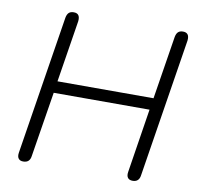

<svg xmlns="http://www.w3.org/2000/svg" viewBox="-80 -794 915 884"><g transform="rotate(10 378.0 -352.5)"><path d="M84 6Q69 6 62 -3.5Q55 -13 58 -31L161 -680Q164 -696 172 -703.5Q180 -711 195 -711Q211 -711 217.5 -701.5Q224 -692 222 -674L176 -385H625L672 -680Q675 -696 683 -703.5Q691 -711 706 -711Q721 -711 728 -702Q735 -693 733 -674L630 -25Q628 -10 619.5 -2Q611 6 596 6Q580 6 573 -3.5Q566 -13 569 -31L616 -330H168L119 -25Q117 -10 108.5 -2Q100 6 84 6Z"/></g></svg>

Font: Nunito ExtraLight Light
Style: Italic
Weight: 300
Italic angle: -9°
Version: Version 3.602